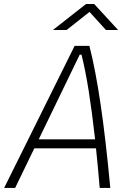

<svg xmlns="http://www.w3.org/2000/svg" viewBox="-32 -918 638 938"><path d="M-11.7 0 332.5 -693.8H404.8Q434.6 -577.1 459.5 -408.4Q484.4 -239.7 506.8 0H455.1Q446.3 -105 437 -193.4H135.7L42 0ZM157.2 -237.3H432.6Q417.5 -372.1 401.4 -473.6Q385.3 -575.2 366.2 -650.9H357.4ZM226.6 -771.5 388.2 -898.4H428.2L544.9 -771.5H485.4L405.3 -859.9L293.5 -771.5Z"/></svg>

Font: CaskaydiaCove NF ExtraLight
Style: Italic
Weight: 200
Italic angle: -10°
Designer: Aaron Bell
Foundry: Saja Typeworks
Version: Version 2111.001; VTT 6.35;Nerd Fonts 3.2.1